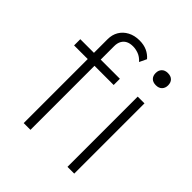

<svg xmlns="http://www.w3.org/2000/svg" viewBox="-199 -870 1005 1005"><g transform="rotate(45 303.0 -367.5)"><path d="M136 -621Q136 -654 151 -679.5Q166 -705 194 -720Q222 -735 259 -735Q291 -735 315 -724Q339 -713 356 -693L337 -653Q318 -674 297 -681.5Q276 -689 257 -689Q234 -689 218.5 -681Q203 -673 194.5 -657.5Q186 -642 186 -620V0H168Q158 0 150.5 0Q143 0 136 0ZM35 -474V-520H328V-474ZM460 0V-520H510V0ZM439 -674Q439 -694 451 -706.5Q463 -719 485 -719Q507 -719 519 -707Q531 -695 531 -674Q531 -654 519 -641.5Q507 -629 485 -629Q463 -629 451 -641Q439 -653 439 -674Z"/></g></svg>

Font: Mach ExtraLight
Style: Regular
Weight: 250
Version: Version 1.002